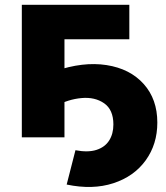

<svg xmlns="http://www.w3.org/2000/svg" viewBox="-20 -560 675 783"><path d="M69 -540.3H507.4V-399.9H204.1L242.9 -439V0H69ZM442.4 -52.3Q442.4 -112.6 404.7 -138.8Q367 -165 312.5 -160.1Q258 -155.1 209.1 -127.9L203.9 -269.8Q318.6 -309.4 414.4 -294.6Q510.2 -279.7 565.9 -217.6Q621.6 -155.6 621.6 -60.1Q621.6 28.1 574.2 93.8Q526.8 159.6 442.3 187.2Q357.8 214.8 251.9 192.6L287.7 52.6Q338.6 62.4 373.2 51.3Q407.9 40.2 425.2 12.9Q442.4 -14.3 442.4 -52.3Z"/></svg>

Font: iiserrat Thin
Style: Regular
Weight: 100
Designer: Akira Ohta
Foundry: Akira Ohta
Version: Version 1.200;Glyphs 3.3.1 (3343)